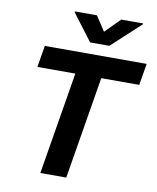

<svg xmlns="http://www.w3.org/2000/svg" viewBox="-101 -1031 909 1109"><g transform="rotate(10 354.0 -477.0)"><path d="M477.6 -792.6H365.1L246.4 -948.9L247.2 -953.8H376.4L433.2 -867.2L518.8 -953.8H647.7L647 -948.9ZM364.7 0H212.7L312.1 -600.5H89.5L110.8 -727.3H708.1L686.8 -600.5H464.1Z"/></g></svg>

Font: Linik Sans
Style: Bold Italic
Weight: 700
Italic angle: 9°
Designer: Fonts by Rasmus Andersson / Changes by Cristiano Sobral with parts from Marc Monis
Foundry: rsms
Version: Version 3.020; ttfautohint (v1.6)